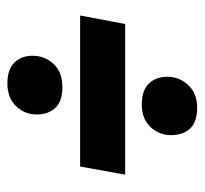

<svg xmlns="http://www.w3.org/2000/svg" viewBox="-37 -577 554 520"><g transform="rotate(90 240.0 -317.0)"><path d="M272 -574Q310 -574 328 -555Q346 -536 346 -503Q346 -471 324 -447.5Q302 -424 263 -424Q225 -424 206.5 -443Q188 -462 188 -493Q188 -526 210.5 -550Q233 -574 272 -574ZM216 -209Q254 -209 272 -190Q290 -171 290 -139Q290 -107 267.5 -83.5Q245 -60 206 -60Q168 -60 149.5 -79Q131 -98 131 -128Q131 -162 153.5 -185.5Q176 -209 216 -209ZM45 -379H453L431 -257H22Z"/></g></svg>

Font: Amaranth
Style: Bold Italic
Weight: 700
Italic angle: -12°
Designer: Gesine Todt
Foundry: Gesine Todt
Version: Version 1.001